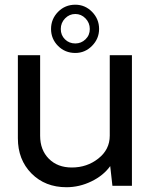

<svg xmlns="http://www.w3.org/2000/svg" viewBox="-20 -782 631 808"><path d="M296.9 -559.1Q253.9 -559.1 224.4 -588.6Q194.8 -618.2 194.8 -660.2Q194.8 -702.1 224.4 -732.2Q253.9 -762.2 296.9 -762.2Q337.9 -762.2 367.4 -732.2Q397 -702.1 397 -660.2Q397 -619.1 367.4 -589.1Q337.9 -559.1 296.9 -559.1ZM296.9 -599.1Q321.8 -599.1 339.8 -616.5Q357.9 -633.8 357.9 -659.9Q357.9 -686 339.8 -704.6Q321.8 -723.1 296.9 -723.1Q272 -723.1 253.9 -704.6Q235.8 -686 235.8 -659.9Q235.8 -633.8 253.4 -616.5Q271 -599.1 296.9 -599.1ZM535.2 -549.8V0H453.1L443.8 -83Q415 -43 364.5 -18.6Q314 5.9 259.8 5.9Q169.9 5.9 112.5 -52Q55.2 -109.9 55.2 -200.2V-549.8H148.9V-210.9Q148.9 -150.9 185.5 -114Q222.2 -77.1 282.2 -77.1Q346.2 -77.1 394 -115Q441.9 -152.8 441.9 -210.9V-549.8Z"/></svg>

Font: ø
Style: ø
Weight: 400
Designer: Samuel Oakes
Foundry: Samuel Oakes
Version: Version 1.000;PS 001.000;hotconv 1.0.88;makeotf.lib2.5.64775